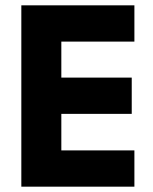

<svg xmlns="http://www.w3.org/2000/svg" viewBox="-20 -700 574 720"><path d="M60 0V-680H484V-544H210V-409H474V-273H210V-136H484V0Z"/></svg>

Font: Teachers
Style: Regular
Weight: 400
Designer: Alfredo Marco Pradil, Chank Diesel
Version: Version 1.001